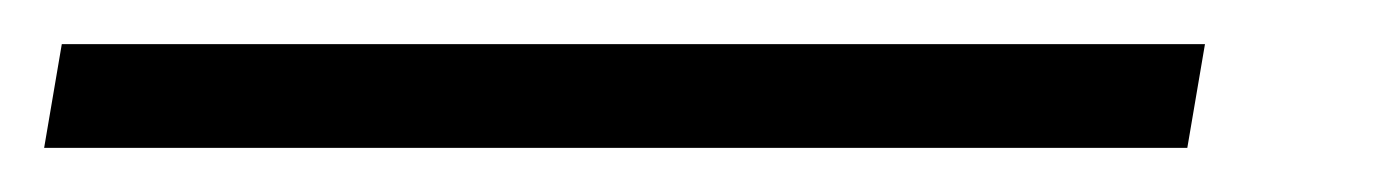

<svg xmlns="http://www.w3.org/2000/svg" viewBox="-93 113 631 87"><path d="M-65 133H453L445 180H-73Z"/></svg>

Font: KoHo
Style: Italic
Weight: 400
Italic angle: -10°
Designer: Cadson Demak & Katatrad Team
Foundry: Cadson Demak Co.,Ltd.
Version: Version 1.000